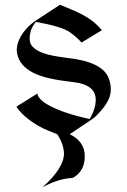

<svg xmlns="http://www.w3.org/2000/svg" viewBox="-20 -572 532 803"><path d="M220.7 -9.8 180.2 -26.4Q160.2 -34.2 140.4 -45.7Q120.6 -57.1 103 -70.3Q85.4 -83.5 71.3 -97.7Q57.1 -111.8 48.8 -126L136.2 -180.7Q137.2 -170.4 148.9 -157.5Q160.6 -144.5 186.5 -130.4Q212.4 -116.2 253.7 -101.8Q294.9 -87.4 355 -74.2Q380.4 -117.2 380.4 -154.8Q380.4 -205.1 321.8 -221.7L309.6 -225.1Q302.7 -226.1 288.1 -228.3Q273.4 -230.5 250.5 -233.4Q203.6 -239.3 167 -249.5Q130.4 -259.8 105 -275.6Q79.6 -291.5 65.4 -313.2Q51.3 -335 49.8 -363.8Q50.8 -378.4 54.4 -391.1Q58.1 -403.8 66.4 -418.9Q74.7 -434.1 89.4 -450.9Q104 -467.8 127.4 -484.4L231 -552.2Q267.1 -537.6 293.5 -525.9Q319.8 -514.2 339.8 -502.2Q359.9 -490.2 375.5 -476.8Q391.1 -463.4 406.2 -445.8L320.8 -394Q303.7 -414.6 272 -437.5Q238.8 -460.9 130.4 -480.5L129.9 -480Q118.7 -467.8 111.3 -449.5Q104 -431.2 104 -409.2Q104 -388.2 118.4 -374.5Q132.8 -360.8 155.3 -352.1Q177.7 -343.3 205.1 -338.4Q232.4 -333.5 258.8 -330.1Q406.2 -314.5 433.6 -247.1Q443.4 -224.1 443.4 -198.7Q443.4 -187.5 440.9 -176Q438.5 -164.6 431.6 -150.9Q424.8 -137.2 412.4 -121.1Q399.9 -105 379.9 -85Q375 -80.1 357.9 -68.4L271.5 -10.7Q334.5 19.5 334.5 82Q334.5 142.1 288.1 169.9L281.2 172.4Q222.7 175.8 161.6 209.5L158.2 210.9Q247.6 130.4 247.6 69.8Q246.6 33.2 220.7 -9.8Z"/></svg>

Font: MedievalSharp
Style: Regular
Weight: 500
Version: Version 1.0